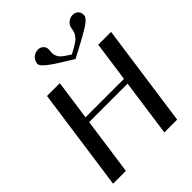

<svg xmlns="http://www.w3.org/2000/svg" viewBox="-276 -1173 1324 1324"><g transform="rotate(-45 386.0 -510.5)"><path d="M772.5 -750 667 0H542L600.6 -417H225.6L167 0H42L147.5 -750H272.5L231.4 -458H606.4L647.5 -750ZM471.7 -831.1Q474.6 -833 490.7 -841.8Q506.8 -850.6 510.3 -852.5Q513.7 -854.5 526.9 -862.3Q540 -870.1 543 -872.6Q545.9 -875 556.2 -882.3Q566.4 -889.6 568.8 -894.5Q571.3 -899.4 578.1 -907.2Q585 -915 587.4 -921.9Q589.8 -928.7 592.3 -938Q594.7 -947.3 596.7 -958Q600.6 -987.3 622.1 -1003.9Q643.6 -1020.5 668 -1020.5Q693.4 -1020.5 709.5 -1003.9Q725.6 -987.3 721.7 -958Q717.8 -934.6 670.4 -903.8Q623 -873 519.5 -818.4Q484.4 -800.8 466.8 -791Q450.2 -800.8 426.8 -815.9Q403.3 -831.1 389.2 -839.4Q375 -847.7 356 -859.9Q336.9 -872.1 326.2 -879.9Q315.4 -887.7 302.2 -897.5Q289.1 -907.2 281.7 -914.6Q274.4 -921.9 267.6 -929.7Q260.7 -937.5 258.8 -944.3Q256.8 -951.2 257.8 -958Q261.7 -987.3 282.7 -1003.9Q303.7 -1020.5 329.1 -1020.5Q353.5 -1020.5 370.1 -1003.9Q386.7 -987.3 382.8 -958Q380.9 -947.3 381.3 -938Q381.8 -928.7 382.3 -921.9Q382.8 -915 386.7 -907.2Q390.6 -899.4 392.6 -894.5Q394.5 -889.6 401.9 -882.3Q409.2 -875 411.6 -872.1Q414.1 -869.1 424.8 -861.8Q435.5 -854.5 438.5 -852.5Q441.4 -850.6 454.6 -841.8Q467.8 -833 471.7 -831.1Z"/></g></svg>

Font: okolaks
Style: BoldItalic
Weight: 600
Width: 8
Italic angle: -8°
Version: Version 000.6.0